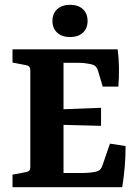

<svg xmlns="http://www.w3.org/2000/svg" viewBox="-20 -778 568 798"><path d="M407 -418 387 -485Q381 -504 366 -509Q356 -512 339.5 -514.5Q323 -517 305 -517H244V-324L400 -330V-255L244 -259V-59H321Q339 -59 358 -61Q377 -63 387 -67Q395 -71 398.5 -76Q402 -81 406 -91L437 -181L502 -171Q502 -127 498.5 -85.5Q495 -44 488 0H32V-52L89 -63Q106 -66 106 -83V-486Q106 -504 89 -507L32 -518V-573H469Q474 -535 474.5 -496.5Q475 -458 472 -418ZM344 -691Q344 -660 324.5 -642Q305 -624 271 -624Q238 -624 218 -642Q198 -660 198 -691Q198 -722 218 -740Q238 -758 271 -758Q305 -758 324.5 -740Q344 -722 344 -691Z"/></svg>

Font: Rasa
Style: Regular
Weight: 400
Designer: Anna Giedrys (Yrsa+Rasa design), David Brezina (Yrsa art-direction, Rasa art-direction, design)
Foundry: Rosetta Type Foundry
Version: Version 2.004